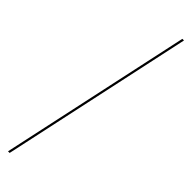

<svg xmlns="http://www.w3.org/2000/svg" viewBox="-308 -736 834 834"><g transform="rotate(45 109.0 -319.5)"><path d="M9 121 199 -760H209L19 121Z"/></g></svg>

Font: Noto Serif Display Condensed
Style: Bold
Weight: 700
Width: 3
Designer: Monotype Design Team
Foundry: Monotype Imaging Inc.
Version: Version 2.009